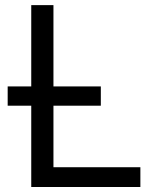

<svg xmlns="http://www.w3.org/2000/svg" viewBox="-20 -748 611 768"><path d="M105 0V-727.5H193.8V-79.1H541.5V0ZM10.7 -325.2V-402.3H383.3V-325.2Z"/></svg>

Font: Inter 28pt
Style: Regular
Weight: 400
Designer: Rasmus Andersson
Foundry: rsms
Version: Version 4.001;git-66647c0bb